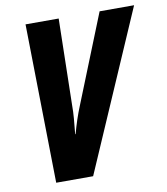

<svg xmlns="http://www.w3.org/2000/svg" viewBox="-81 -782 741 850"><g transform="rotate(-10 289.5 -357.0)"><path d="M103 0 91 -714H240L232 -328Q232 -296 229.5 -266.5Q227 -237 223 -197H225Q233 -227 243 -257.5Q253 -288 267 -322L424 -714H579L269 0Z"/></g></svg>

Font: Noto Sans ExtraCondensed ExtraBold
Style: Italic
Weight: 800
Width: 2
Italic angle: -12°
Designer: Monotype Design Team
Foundry: Monotype Imaging Inc.
Version: Version 2.013; ttfautohint (v1.8.4.7-5d5b)